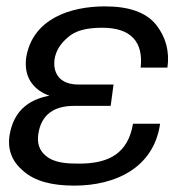

<svg xmlns="http://www.w3.org/2000/svg" viewBox="-20 -567 560 602"><path d="M213 15C341 15 462 -40 482 -179H397C381 -84 319 -54 228 -54C193 -54 151 -55 123 -79C103 -96 96 -118 100 -146C109 -209 151 -235 212 -235H327L336 -302H226C199 -302 180 -309 166 -323C153 -338 148 -356 151 -381C155 -407 169 -430 193 -450C216 -471 251 -480 301 -480C391 -480 430 -435 421 -355H505C512 -406 500 -451 469 -490C438 -528 385 -547 309 -547C200 -547 82 -508 62 -386C58 -353 64 -325 82 -303C95 -287 112 -275 135 -267C65 -254 22 -215 10 -143C3 -97 18 -60 54 -30C90 1 142 15 213 15Z"/></svg>

Font: Cheyenne Sans
Style: Italic
Weight: 400
Italic angle: -8.13011°
Designer: The Public Sans project authors (U.S. Web Design System), Libre Franklin designed by Pablo Impallari and Rodrigo Fuenzal
Foundry: The Cheyenne Sans Project Authors
Version: Version 2.007